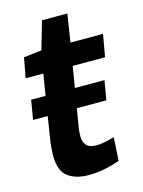

<svg xmlns="http://www.w3.org/2000/svg" viewBox="-105 -724 595 797"><g transform="rotate(-15 192.5 -325.5)"><path d="M12 -271 26 -354H88L103 -446H27L43 -532L120 -541L155 -661H264L245 -541H385L368 -445H229L214 -354H341L327 -271H200L186 -186Q184 -169 184 -155Q184 -130 196.5 -115.5Q209 -101 241 -101Q257 -101 275.5 -105Q294 -109 317 -115L311 -15Q242 10 176 10Q122 10 88 -15Q54 -40 54 -105Q54 -119 55.5 -138.5Q57 -158 60 -177L75 -271Z"/></g></svg>

Font: Georama SemiBold
Style: Italic
Weight: 600
Italic angle: -9°
Designer: Jean-Baptiste Levee
Foundry: Production Type
Version: Version 1.000